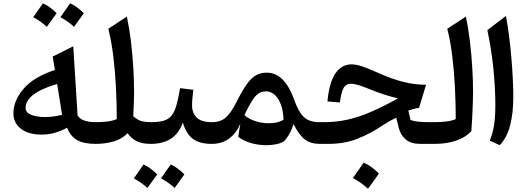

<svg xmlns="http://www.w3.org/2000/svg" viewBox="-20 -864 3170 1153"><path d="M309.6 -443.8 296.4 -524.4 419.9 -585.9 445.8 -171.4Q458.5 -149.4 487.1 -139.9Q515.6 -130.4 554.2 -130.4H554.7V0H554.2Q481.4 0 441.9 -23.4Q402.3 -46.9 382.8 -97.2Q308.6 -55.7 230.5 -55.7Q151.4 -55.7 106 -90.6Q60.5 -125.5 60.5 -183.6Q60.5 -259.3 121.3 -330.6Q182.1 -401.9 309.6 -443.8ZM323.2 -359.4Q272.5 -345.2 229.2 -324.7Q186 -304.2 159.9 -277.3Q133.8 -250.5 133.8 -216.3Q133.8 -186.5 168.9 -173.8Q204.1 -161.1 250 -161.1Q278.8 -161.1 305.9 -165.3Q333 -169.4 352.5 -173.8Q345.7 -219.7 338.9 -262Q332 -304.2 323.2 -359.4ZM179.7 -760.7Q202.1 -791.5 237.3 -843.8Q273.4 -830.1 320.3 -784.7Q281.2 -730.5 261.2 -703.1Q225.6 -735.4 179.7 -760.7ZM342.8 -760.7 400.9 -843.8Q440.9 -827.1 483.4 -784.7Q461.4 -753.4 424.8 -703.1Q388.2 -736.3 342.8 -760.7Z M741.7 -764.2Q756.3 -697.3 765.9 -619.1Q775.4 -541 780.3 -461.7Q785.2 -382.3 785.2 -312Q785.2 -292.5 783.9 -251Q782.7 -209.5 780.3 -165.5Q810.5 -140.6 833.7 -135.5Q856.9 -130.4 885.7 -130.4H886.2V0H885.7Q834 0 801 -16.1Q768.1 -32.2 746.6 -64Q712.4 -29.3 662.6 -14.6Q612.8 0 554.7 0Q545.4 0 541 -7.8Q536.6 -15.6 536.6 -34.7V-95.7Q536.6 -114.7 541 -122.6Q545.4 -130.4 554.7 -130.4Q589.4 -130.4 623.3 -134.3Q657.2 -138.2 681.2 -148.9Q681.2 -242.7 676.3 -339.4Q671.4 -436 660.4 -526.4Q649.4 -616.7 630.4 -691.4Z M783.7 207Q806.2 176.3 841.3 124Q877.4 137.7 924.3 183.1Q885.3 237.3 865.2 264.6Q829.6 232.4 783.7 207ZM946.8 207 1004.9 124Q1044.9 140.6 1087.4 183.1Q1065.4 214.4 1028.8 264.6Q992.2 231.4 946.8 207ZM886.2 0Q877 0 872.6 -7.8Q868.2 -15.6 868.2 -34.7V-95.7Q868.2 -114.7 872.6 -122.6Q877 -130.4 886.2 -130.4Q933.6 -130.4 963.1 -139.2Q992.7 -147.9 1010.5 -170.2Q1028.3 -192.4 1039.6 -232.2Q1050.8 -272 1061.5 -334.5L1141.1 -324.7Q1137.7 -298.3 1135.5 -274.9Q1133.3 -251.5 1133.3 -232.4Q1133.3 -185.5 1161.4 -158Q1189.5 -130.4 1251.5 -130.4H1252V0H1251.5Q1177.7 0 1137.2 -31Q1096.7 -62 1078.1 -128.4Q1054.2 -62 1006.1 -31Q958 0 886.2 0Z M1582 -427.7Q1688 -427.7 1746.1 -266.6Q1764.6 -214.8 1784.7 -185.1Q1804.7 -155.3 1832 -142.8Q1859.4 -130.4 1899.4 -130.4H1899.9V0H1899.4Q1845.7 0 1810.8 -26.4Q1775.9 -52.7 1742.7 -118.7Q1736.3 -96.7 1724.9 -73.7Q1713.4 -50.8 1700.9 -33.4Q1688.5 -16.1 1677.7 -10.7Q1639.6 7.8 1579.1 7.8Q1531.7 7.8 1487.1 -4.9Q1442.4 -17.6 1410.6 -42.5L1423.3 -121.1Q1400.4 -65.9 1357.2 -33Q1314 0 1252 0Q1242.7 0 1238.3 -7.8Q1233.9 -15.6 1233.9 -34.7V-95.7Q1233.9 -114.7 1238.3 -122.6Q1242.7 -130.4 1252 -130.4Q1303.7 -130.4 1335.2 -157.7Q1366.7 -185.1 1397.9 -247.1Q1433.6 -318.4 1461.7 -357.7Q1489.7 -397 1518.1 -412.4Q1546.4 -427.7 1582 -427.7ZM1576.7 -315.4Q1552.7 -315.4 1533.9 -303.7Q1515.1 -292 1495.1 -261.2Q1475.1 -230.5 1447.8 -173.3Q1469.2 -152.3 1508.8 -138.2Q1548.3 -124 1594.7 -124Q1650.9 -124 1682.6 -145.5Q1680.2 -221.7 1650.9 -268.6Q1621.6 -315.4 1576.7 -315.4Z M2090.8 -477.5Q2117.7 -477.5 2153.6 -465.8Q2189.5 -454.1 2245.6 -428.7Q2331.5 -390.1 2400.1 -372.6Q2468.8 -355 2538.6 -355L2496.6 -216.3Q2481.4 -214.4 2464.6 -210Q2447.8 -205.6 2432.1 -200.2L2445.3 -143.1Q2470.7 -134.8 2498 -132.6Q2525.4 -130.4 2561 -130.4H2590.3V0H2502.9Q2448.2 0 2417 -26.1Q2385.7 -52.2 2374.5 -96.2L2359.4 -157.2Q2341.8 -148.9 2322.3 -138.2Q2302.7 -127.4 2283.2 -114.7Q2208 -63 2128.4 -31.5Q2048.8 0 1952.6 0H1899.9Q1890.6 0 1886.2 -7.8Q1881.8 -15.6 1881.8 -34.7V-95.7Q1881.8 -114.7 1886.2 -122.6Q1890.6 -130.4 1899.9 -130.4H1926.8Q1999 -130.4 2066.9 -145.5Q2134.8 -160.6 2208.3 -192.4Q2281.7 -224.1 2370.1 -273.4Q2321.8 -284.7 2281.7 -297.9Q2241.7 -311 2187 -333.5Q2147.9 -349.1 2125.2 -355.2Q2102.5 -361.3 2087.4 -361.3Q2058.1 -361.3 2043.9 -336.9Q2029.8 -312.5 2021 -248.5L1946.3 -254.9Q1957 -368.2 1993.9 -422.9Q2030.8 -477.5 2090.8 -477.5ZM2163.6 112.8Q2187 122.1 2210 138.7Q2232.9 155.3 2255.4 178.2Q2239.7 200.7 2223.4 223.4Q2207 246.1 2189.9 269.5Q2148.9 231.9 2099.1 205.1Q2115.7 181.6 2131.6 158.9Q2147.5 136.2 2163.6 112.8Z M2777.3 -764.2Q2792 -697.3 2801.5 -618.9Q2811 -540.5 2815.9 -461.4Q2820.8 -382.3 2820.8 -312Q2820.8 -290.5 2819.6 -249Q2818.4 -207.5 2815.9 -160.9Q2813.5 -114.3 2810.5 -76.2Q2776.4 -39.1 2719.2 -19.5Q2662.1 0 2590.3 0Q2581.1 0 2576.7 -7.8Q2572.3 -15.6 2572.3 -34.7V-95.7Q2572.3 -114.7 2576.7 -122.6Q2581.1 -130.4 2590.3 -130.4Q2625 -130.4 2658.9 -134.3Q2692.9 -138.2 2716.8 -148.9Q2716.8 -242.7 2711.9 -339.4Q2707 -436 2696 -526.6Q2685.1 -617.2 2666 -691.4Z M3018.1 -768.1Q3027.8 -717.8 3036.1 -654.5Q3044.4 -591.3 3050.3 -524.2Q3056.2 -457 3059.3 -394.5Q3062.5 -332 3062.5 -283.7Q3062.5 -183.6 3043.2 -110.1Q3023.9 -36.6 2981 7.8L2920.9 -19.5Q2938.5 -61.5 2946.5 -110.1Q2954.6 -158.7 2954.6 -233.4Q2954.6 -332 2943.4 -447Q2932.1 -562 2906.7 -683.1Z"/></svg>

Font: Pinar DS1 SemiBold
Style: Regular
Weight: 600
Designer: Amin Abedi
Version: Version 3.000